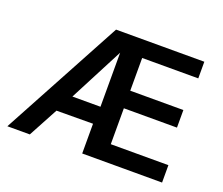

<svg xmlns="http://www.w3.org/2000/svg" viewBox="-107 -785 1092 942"><g transform="rotate(20 439.5 -314.0)"><path d="M10.7 0 349.6 -627.9H810.5V-541H517.6V-370.1H794.9V-278.3H517.6V-90.8H818.4V0H401.4V-155.3L210.9 -154.3L127.9 0ZM260.7 -246.1H407.2V-528.3Z"/></g></svg>

Font: Padauk
Style: Bold
Weight: 700
Designer: Debbi Hosken, Becca Hirsbrunner Spalinger
Foundry: SIL International
Version: Version 5.003